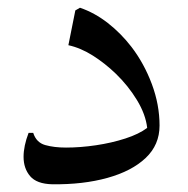

<svg xmlns="http://www.w3.org/2000/svg" viewBox="-20 -462 487 497"><path d="M157 -345 175 -435 187 -442Q225 -429 259 -402.5Q293 -376 320 -341Q353 -298 373 -244.5Q393 -191 393 -137Q393 -87 357 -53Q321 -19 258 -1.5Q195 16 115 15Q75 14 58 -6Q41 -26 41 -56Q41 -84 54 -118H66Q74 -93 97 -86.5Q120 -80 151 -80Q188 -80 228.5 -86Q269 -92 304.5 -103.5Q340 -115 361 -131Q357 -166 334.5 -203Q312 -240 280 -271Q252 -298 220.5 -318Q189 -338 157 -345Z"/></svg>

Font: Bona Nova SC
Style: Regular
Weight: 400
Designer: Mateusz Machalski
Foundry: Capitalics
Version: Version 4.001; ttfautohint (v1.8.4.7-5d5b)